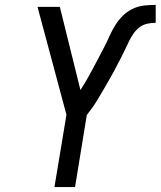

<svg xmlns="http://www.w3.org/2000/svg" viewBox="-20 -763 655 783"><path d="M202 0 251 -295 133 -735H224L308 -396Q322 -417 334.5 -439Q347 -461 358.5 -482.5Q370 -504 381.5 -526Q393 -548 404.5 -570Q416 -592 426 -614.5Q436 -637 449 -658.5Q462 -680 480 -698Q498 -716 521 -727Q544 -738 568 -740.5Q592 -743 615 -743V-670Q599 -670 581.5 -666.5Q564 -663 550 -652.5Q536 -642 525.5 -627.5Q515 -613 507.5 -597.5Q500 -582 492.5 -566Q485 -550 477 -534.5Q469 -519 461 -503.5Q453 -488 445 -473Q437 -458 428 -442.5Q419 -427 410.5 -412Q402 -397 393 -382Q384 -367 375 -352Q366 -337 355.5 -322.5Q345 -308 334 -294L286 0Z"/></svg>

Font: Iosevka Extended Oblique
Style: Regular
Weight: 400
Width: 7
Italic angle: -9°
Monospace: yes
Designer: Belleve Invis
Foundry: Belleve Invis
Version: Version 32.0.1; ttfautohint (v1.8.4)